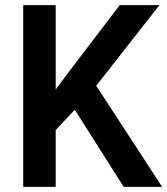

<svg xmlns="http://www.w3.org/2000/svg" viewBox="-20 -731 654 751"><path d="M463.9 0 272.5 -301.8 197.8 -222.2V0H70.8V-710.9H197.8V-380.9L260.3 -464.4L448.2 -710.9H603.5L356.4 -395.5L614.3 0Z"/></svg>

Font: Robert Sans
Style: Bold
Weight: 700
Designer: Christian Robertson (extended by Adam Twardoch)
Foundry: Google
Version: Version 12.135;April 2, 2019;FontCreator 11.5.0.2425 64-bit;